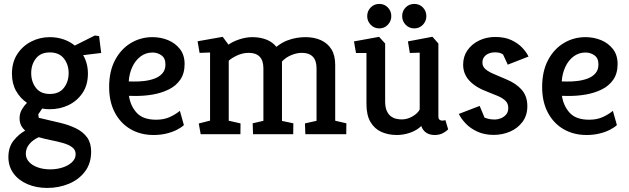

<svg xmlns="http://www.w3.org/2000/svg" viewBox="-20 -671 3144 960"><path d="M216 268.7Q161.2 268.7 117 249.6Q72.8 230.6 47.4 195.9Q22 161.2 22 114.4Q22 64.6 47.8 32.1Q73.7 -0.3 106.1 -17.9Q93.2 -29 85.5 -44Q77.9 -59.1 77.9 -79.7Q77.9 -103.3 88.8 -122.6Q99.8 -141.9 114.9 -156.9Q81.3 -179.4 60.5 -216.1Q39.7 -252.9 39.7 -302.5Q39.7 -359.2 66.1 -400Q92.5 -440.8 135.6 -463Q178.7 -485.3 229.1 -485.3Q264.6 -485.3 296.7 -474.5Q328.8 -463.8 353.9 -443.2L454.3 -493.5L475.4 -490.5L485.9 -406.2L395.8 -395.2Q407.2 -375.8 413.4 -352.6Q419.6 -329.4 419.6 -303Q419.6 -246.8 393.2 -207Q366.8 -167.2 323.7 -146Q280.6 -124.9 229.1 -124.9Q219.3 -124.9 209.5 -125.6Q199.6 -126.3 190.8 -128.2L171.3 -99.3L173.8 -82L277.2 -57.7Q325 -46.7 360.7 -28.8Q396.4 -11 416 16.7Q435.7 44.5 435.7 87.2Q435.7 145.8 405.1 186.4Q374.6 227 324.4 247.8Q274.3 268.7 216 268.7ZM231.5 175.8Q263.3 175.8 292.1 166.7Q321 157.6 339.6 140.3Q358.2 123 358.2 99.9Q358.2 78.2 341.2 65.5Q324.2 52.7 296.5 44.5Q268.8 36.4 236.5 30.2Q204.3 24 173.8 15Q144.7 28 126.9 49.2Q109.1 70.4 109.1 97.8Q109.1 120.8 125 138.3Q141 155.9 168.6 165.8Q196.1 175.8 231.5 175.8ZM229.1 -201.2Q275.8 -201.2 299.5 -231.8Q323.2 -262.4 323.2 -305.6Q323.2 -348.2 299.5 -378.5Q275.8 -408.9 229.1 -408.9Q183 -408.9 159.5 -378.5Q136 -348.2 136 -305.6Q136 -262.4 159.5 -231.8Q183 -201.2 229.1 -201.2Z M748 4Q683.3 4 633.2 -24.9Q583.1 -53.8 554.4 -107.8Q525.7 -161.8 525.7 -235.7Q525.7 -314.6 555.2 -370.4Q584.6 -426.1 634 -455.7Q683.3 -485.3 742.5 -485.3Q784 -485.3 820.4 -470.3Q856.8 -455.3 879.9 -425.5Q903 -395.8 903 -351.1Q903 -303.9 881.5 -272.7Q860 -241.5 823.7 -223.7Q787.5 -205.9 743.8 -198.3Q700 -190.8 655.1 -191.3L624.6 -191.8Q632.5 -140.6 664 -106.5Q695.5 -72.4 760.8 -72.4Q800.1 -72.4 829.6 -86.1Q859 -99.8 879.4 -116.8L899.5 -45.5Q885.8 -32.6 862.8 -21.2Q839.8 -9.8 810.5 -2.9Q781.3 4 748 4ZM623.7 -263.9 649 -263.4Q672.3 -262.9 699.7 -265.9Q727 -268.9 751.4 -277.6Q775.8 -286.3 791.5 -303.6Q807.2 -321 807.2 -349Q807.2 -380.1 787.3 -394.3Q767.4 -408.4 743.1 -408.4Q708.6 -408.4 682.6 -388.6Q656.6 -368.8 641.4 -335.9Q626.2 -303 623.7 -263.9Z M983.4 0 973.8 -53.5 1030.3 -68V-408.5L977.9 -406.6L967.9 -464.6L1093.5 -486.8L1122.3 -447.9Q1145.6 -464.2 1178.5 -474.8Q1211.5 -485.3 1241.6 -485.3Q1279.6 -485.3 1310.7 -473.5Q1341.7 -461.8 1361.8 -436.9Q1389.1 -458.2 1415 -468.2Q1441 -478.2 1464.3 -481.7Q1487.6 -485.3 1506.5 -485.3Q1550.8 -485.3 1584.6 -470.1Q1618.4 -454.9 1637.2 -424.5Q1656 -394 1656 -347.1V-67.4L1711.8 -54.5L1711.3 0H1506.7L1504.8 -54L1562.7 -66.9V-329.1Q1562.7 -368.7 1543.8 -387.8Q1524.9 -406.8 1489.7 -406.8Q1464 -406.8 1436.4 -395.4Q1408.8 -384 1389.9 -363.6V-66.4L1446.7 -54.5L1446.1 0H1245.2L1243.3 -54.5L1297 -66.9V-329.1Q1297 -368.7 1278.1 -387.8Q1259.2 -406.8 1224 -406.8Q1194.1 -406.8 1166.2 -394Q1138.3 -381.1 1123.7 -367.4V-67.4L1182.6 -54L1182.1 0Z M1964.5 4Q1921.8 4 1887.2 -11.3Q1852.7 -26.6 1832.5 -60.8Q1812.3 -95 1812.3 -150.8V-406.1H1759.9L1749.9 -464L1875.5 -486.8L1905.7 -453.5V-164.2Q1905.7 -135.7 1913.3 -117.9Q1921 -100 1933.5 -90.3Q1946.1 -80.5 1960.7 -77.2Q1975.4 -73.9 1989 -73.9Q2016.4 -73.9 2042.5 -89Q2068.6 -104 2078.5 -123.5V-407.7L2029.2 -406.1L2019.6 -464L2142.1 -487.2L2171.9 -453.5V-89.8Q2171.9 -76.8 2177.9 -72.3Q2183.8 -67.8 2191.2 -67.8Q2196.7 -67.8 2201.2 -69Q2205.7 -70.2 2207.1 -70.2L2220.9 -24.2Q2214.9 -17.2 2197 -6.6Q2179.1 4 2152.9 4Q2129.3 4 2112.1 -6.8Q2094.9 -17.5 2086.2 -40.7Q2063.2 -18.5 2030.1 -7.3Q1997 4 1964.5 4ZM2052 -529Q2025.4 -529 2008.1 -547.3Q1990.8 -565.6 1990.8 -590.2Q1990.8 -615.8 2008.1 -633.6Q2025.4 -651.4 2052 -651.4Q2077.1 -651.4 2094.5 -633.6Q2111.8 -615.8 2111.8 -590.2Q2111.8 -565.6 2094.5 -547.3Q2077.1 -529 2052 -529ZM1876.8 -529Q1850.7 -529 1833.4 -547.3Q1816 -565.6 1816 -590.2Q1816 -615.8 1833.4 -633.6Q1850.7 -651.4 1876.8 -651.4Q1901.9 -651.4 1919.2 -633.6Q1936.5 -615.8 1936.5 -590.2Q1936.5 -565.6 1919.2 -547.3Q1901.9 -529 1876.8 -529Z M2448.7 3.5Q2402.7 3.5 2367 -12.8Q2331.4 -29.1 2308.3 -53.7Q2285.1 -78.3 2274.1 -101.4L2378.3 -141.4L2402.9 -82.6Q2408.4 -80.6 2421.5 -77Q2434.7 -73.4 2454.7 -73.4Q2468 -73.4 2483.6 -79.3Q2499.1 -85.2 2510.3 -97.9Q2521.4 -110.5 2521.4 -130.8Q2521.4 -153.2 2507.5 -166.9Q2493.5 -180.5 2470.8 -190.4Q2448.1 -200.2 2420.8 -210.6Q2358.9 -233.3 2327.3 -267.2Q2295.7 -301.1 2295.7 -347.9Q2295.7 -388.9 2317.5 -420Q2339.3 -451 2376 -468.6Q2412.6 -486.2 2456.3 -486.2Q2503.4 -486.2 2537 -470.5Q2570.5 -454.7 2591.7 -432Q2613 -409.2 2622.5 -388.2L2518.9 -347.7L2495.3 -398.7Q2492.5 -401 2482.4 -405.2Q2472.3 -409.4 2453.7 -409.4Q2438.7 -409.4 2424.7 -403.9Q2410.7 -398.5 2401.4 -387.1Q2392.1 -375.8 2392.1 -357.6Q2392.1 -338.7 2406.8 -325.8Q2421.5 -312.8 2448.3 -301.3Q2475.1 -289.8 2510.3 -274.8Q2559.7 -254.8 2588.2 -222.6Q2616.7 -190.5 2616.7 -140.5Q2616.7 -93.9 2592.4 -61.5Q2568.1 -29.1 2529.8 -12.8Q2491.4 3.5 2448.7 3.5Z M2913 4Q2848.3 4 2798.2 -24.9Q2748.1 -53.8 2719.4 -107.8Q2690.7 -161.8 2690.7 -235.7Q2690.7 -314.6 2720.2 -370.4Q2749.6 -426.1 2799 -455.7Q2848.3 -485.3 2907.5 -485.3Q2949 -485.3 2985.4 -470.3Q3021.8 -455.3 3044.9 -425.5Q3068 -395.8 3068 -351.1Q3068 -303.9 3046.5 -272.7Q3025 -241.5 2988.7 -223.7Q2952.5 -205.9 2908.8 -198.3Q2865 -190.8 2820.1 -191.3L2789.6 -191.8Q2797.5 -140.6 2829 -106.5Q2860.5 -72.4 2925.8 -72.4Q2965.1 -72.4 2994.6 -86.1Q3024 -99.8 3044.4 -116.8L3064.5 -45.5Q3050.8 -32.6 3027.8 -21.2Q3004.8 -9.8 2975.5 -2.9Q2946.3 4 2913 4ZM2788.7 -263.9 2814 -263.4Q2837.3 -262.9 2864.7 -265.9Q2892 -268.9 2916.4 -277.6Q2940.8 -286.3 2956.5 -303.6Q2972.2 -321 2972.2 -349Q2972.2 -380.1 2952.3 -394.3Q2932.4 -408.4 2908.1 -408.4Q2873.6 -408.4 2847.6 -388.6Q2821.6 -368.8 2806.4 -335.9Q2791.2 -303 2788.7 -263.9Z"/></svg>

Font: Kreon Light
Style: Regular
Weight: 300
Designer: Julia Petretta
Foundry: Julia Petretta and Eli Heuer
Version: Version 2.002